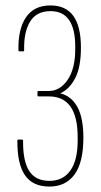

<svg xmlns="http://www.w3.org/2000/svg" viewBox="-20 -681 371 707"><path d="M162 6Q100 6 71.5 -36.5Q43 -79 44 -164Q44 -167 47 -167H61Q65 -167 65 -164Q64 -88 87.5 -51.5Q111 -15 162 -15Q212 -15 239 -53Q266 -91 266 -163V-176Q266 -251 239.5 -288.5Q213 -326 160 -326H122Q118 -326 118 -329V-343Q118 -346 122 -346H160Q201 -346 229 -387Q257 -428 257 -499V-511Q257 -574 234.5 -607Q212 -640 166 -640Q114 -640 90.5 -601Q67 -562 69 -496Q69 -492 66 -492H52Q48 -492 48 -496Q46 -573 75.5 -617Q105 -661 166 -661Q222 -661 250 -622.5Q278 -584 278 -506Q278 -434 257 -393.5Q236 -353 203 -338V-337Q243 -327 265 -287Q287 -247 287 -174Q287 -83 254.5 -38.5Q222 6 162 6Z"/></svg>

Font: Sofia Sans Extra Condensed Thin
Style: Regular
Weight: 250
Version: Version 4.100